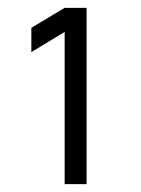

<svg xmlns="http://www.w3.org/2000/svg" viewBox="-20 -740 361 490"><path d="M145 -270H201V-720H145L60 -669V-607L145 -658.5Z"/></svg>

Font: Hauora
Style: Regular
Weight: 400
Designer: Mikhail Sharanda
Foundry: WCYS & Co.
Version: Version 1.010